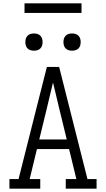

<svg xmlns="http://www.w3.org/2000/svg" viewBox="-20 -1139 640 1159"><path d="M37 0V-58H92L201 -490L263 -735H337L508 -58H563V0H377V-58H441L397 -239H203L159 -58H223V0ZM383 -297 336 -490Q327 -528 318 -566Q309 -604 300 -641Q291 -604 282 -566Q273 -528 264 -490L217 -297ZM415 -833Q404 -833 394 -836Q384 -839 376.5 -846.5Q369 -854 366 -864Q363 -874 363 -885Q363 -896 366 -906Q369 -916 376.5 -923.5Q384 -931 394 -934Q404 -937 415 -937Q426 -937 436 -934Q446 -931 453.5 -923.5Q461 -916 464 -906Q467 -896 467 -885Q467 -874 464 -864Q461 -854 453.5 -846.5Q446 -839 436 -836Q426 -833 415 -833ZM185 -833Q174 -833 164 -836Q154 -839 146.5 -846.5Q139 -854 136 -864Q133 -874 133 -885Q133 -896 136 -906Q139 -916 146.5 -923.5Q154 -931 164 -934Q174 -937 185 -937Q196 -937 206 -934Q216 -931 223.5 -923.5Q231 -916 234 -906Q237 -896 237 -885Q237 -874 234 -864Q231 -854 223.5 -846.5Q216 -839 206 -836Q196 -833 185 -833ZM128 -1061V-1119H472V-1061Z"/></svg>

Font: Iosevka Etoile Light
Style: Regular
Weight: 300
Designer: Belleve Invis
Foundry: Belleve Invis
Version: Version 25.0.1; ttfautohint (v1.8.4)